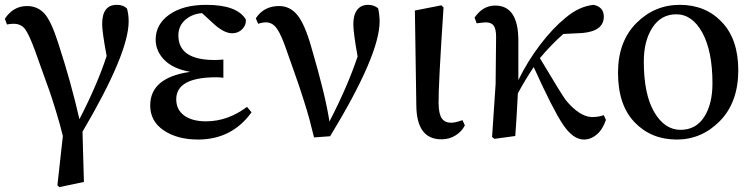

<svg xmlns="http://www.w3.org/2000/svg" viewBox="-20 -561 3107 792"><path d="M8.8 -460 0 -483.4Q34.2 -536.1 91.8 -536.1Q133.8 -536.1 162.1 -506.3Q190.4 -476.6 220.7 -381.8Q273.4 -219.7 307.6 -69.3Q380.9 -210.9 419.9 -330.1Q401.4 -428.7 401.4 -461.9Q401.4 -541 461.9 -541Q489.3 -541 503.9 -525.4Q510.7 -502 510.7 -472.7Q510.7 -340.8 320.3 -17.6L326.2 189.5L224.6 210.9L216.8 203.1L239.3 0Q227.5 -48.8 210.4 -104Q193.4 -159.2 183.6 -187Q173.8 -214.8 150.4 -279.3Q127 -343.8 125 -350.6Q99.6 -419.9 83 -441.4Q66.4 -462.9 36.1 -462.9Q21.5 -462.9 8.8 -460Z M999 -120.1 1017.6 -97.7Q936.5 14.6 796.9 14.6Q711.9 14.6 655.8 -22.9Q599.6 -60.5 599.6 -126Q599.6 -241.2 764.6 -264.6Q693.4 -277.3 657.7 -314Q622.1 -350.6 622.1 -397.5Q622.1 -460.9 678.7 -501Q735.4 -541 831.1 -541Q958 -541 994.1 -480.5Q996.1 -458 979.5 -440.9Q962.9 -423.8 937.5 -423.8Q904.3 -423.8 861.3 -462.9L813.5 -506.8Q772.5 -503.9 744.1 -479Q715.8 -454.1 715.8 -415Q715.8 -313.5 865.2 -313.5Q879.9 -313.5 901.4 -315.4V-240.2Q889.6 -242.2 872.1 -242.2Q707 -242.2 707 -151.4Q707 -108.4 739.7 -84.5Q772.5 -60.5 830.1 -60.5Q918.9 -60.5 999 -120.1Z M1044.9 -462.9 1035.2 -485.4Q1068.4 -536.1 1130.9 -536.1Q1176.8 -536.1 1207 -498.5Q1237.3 -460.9 1263.7 -368.2Q1323.2 -166 1338.9 -59.6Q1415 -207 1455.1 -328.1Q1437.5 -425.8 1437.5 -461.9Q1437.5 -499 1453.1 -520Q1468.8 -541 1498 -541Q1523.4 -541 1540 -526.4Q1545.9 -497.1 1545.9 -472.7Q1545.9 -334 1341.8 1L1275.4 5.9Q1266.6 -31.2 1256.8 -67.4Q1247.1 -103.5 1233.9 -144.5Q1220.7 -185.5 1212.9 -209Q1205.1 -232.4 1187.5 -281.7Q1169.9 -331.1 1164.1 -347.7Q1141.6 -415 1123 -441.9Q1104.5 -468.8 1077.1 -468.8Q1062.5 -468.8 1044.9 -462.9Z M1800.8 13.7Q1698.2 13.7 1697.3 -127L1691.4 -517.6L1800.8 -539.1L1809.6 -530.3Q1788.1 -207 1789.1 -134.8Q1790 -89.8 1802.7 -72.3Q1815.4 -54.7 1841.8 -54.7Q1857.4 -54.7 1887.7 -65.4L1897.5 -43.9Q1885.7 -19.5 1859.9 -2.9Q1834 13.7 1800.8 13.7Z M2470.7 -85.9 2479.5 -66.4Q2465.8 -26.4 2441.4 -5.9Q2417 14.6 2388.7 14.6Q2343.8 14.6 2302.2 -47.4Q2260.7 -109.4 2181.6 -284.2Q2146.5 -232.4 2116.2 -175.8Q2110.4 -61.5 2105.5 0L2019.5 11.7L2009.8 3.9L2024.4 -213.9L2026.4 -409.2Q2026.4 -441.4 2016.6 -455.1Q2006.8 -468.8 1982.4 -468.8Q1976.6 -468.8 1961.9 -466.8Q1947.3 -464.8 1946.3 -464.8L1937.5 -488.3Q1971.7 -538.1 2022.5 -538.1Q2118.2 -538.1 2118.2 -393.6V-230.5Q2156.2 -308.6 2208.5 -377Q2260.7 -445.3 2312.5 -487.3Q2369.1 -535.2 2428.7 -541Q2470.7 -532.2 2470.7 -492.2Q2470.7 -432.6 2381.8 -424.8L2303.7 -420.9Q2254.9 -377.9 2207 -321.3Q2293.9 -175.8 2313.5 -148.4Q2369.1 -81.1 2419.9 -78.1Q2449.2 -78.1 2470.7 -85.9Z M2771.5 14.6Q2666 14.6 2597.7 -56.6Q2529.3 -127.9 2529.3 -260.7Q2529.3 -389.6 2604.5 -465.3Q2679.7 -541 2784.2 -541Q2890.6 -541 2958 -469.7Q3025.4 -398.4 3025.4 -271.5Q3025.4 -139.6 2950.2 -62.5Q2875 14.6 2771.5 14.6ZM2787.1 -25.4Q2850.6 -25.4 2884.8 -78.6Q2918.9 -131.8 2918.9 -216.8Q2918.9 -349.6 2877.4 -425.8Q2835.9 -502 2769.5 -502Q2707 -502 2671.4 -447.3Q2635.7 -392.6 2635.7 -307.6Q2635.7 -171.9 2678.7 -98.6Q2721.7 -25.4 2787.1 -25.4Z"/></svg>

Font: GenYoMin TW TTF SemiBold
Style: Regular
Weight: 600
Version: Version 1.300